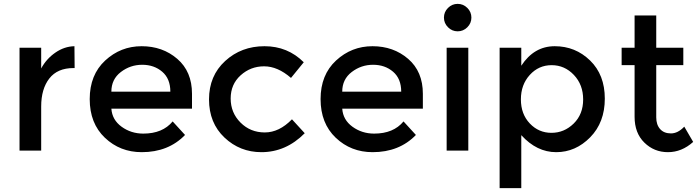

<svg xmlns="http://www.w3.org/2000/svg" viewBox="-20 -779 3613 993"><path d="M360 -427Q277 -427 235 -373Q193 -319 193 -228V0H81V-532H193V-425Q220 -475 266.5 -507Q313 -539 365 -540L366 -427Q363 -427 360 -427Z M973 -217H556Q560 -159 609 -123.5Q658 -88 721 -88Q821 -88 873 -151L937 -81Q851 8 713 8Q601 8 522.5 -66.5Q444 -141 444 -266.5Q444 -392 524 -466Q604 -540 712.5 -540Q821 -540 897 -474.5Q973 -409 973 -294ZM556 -305H861Q861 -372 819 -408Q777 -444 715.5 -444Q654 -444 605 -406.5Q556 -369 556 -305Z M1332 8Q1221 8 1141 -67.5Q1061 -143 1061 -265Q1061 -387 1144.5 -463.5Q1228 -540 1348 -540Q1468 -540 1551 -457L1485 -376Q1416 -436 1346 -436Q1276 -436 1224.5 -389.5Q1173 -343 1173 -269.5Q1173 -196 1224 -145Q1275 -94 1349.5 -94Q1424 -94 1490 -162L1556 -90Q1459 8 1332 8Z M2167 -217H1750Q1754 -159 1803 -123.5Q1852 -88 1915 -88Q2015 -88 2067 -151L2131 -81Q2045 8 1907 8Q1795 8 1716.5 -66.5Q1638 -141 1638 -266.5Q1638 -392 1718 -466Q1798 -540 1906.5 -540Q2015 -540 2091 -474.5Q2167 -409 2167 -294ZM1750 -305H2055Q2055 -372 2013 -408Q1971 -444 1909.5 -444Q1848 -444 1799 -406.5Q1750 -369 1750 -305Z M2402 0H2290V-532H2402ZM2297 -638Q2276 -659 2276 -688Q2276 -717 2297 -738Q2318 -759 2347 -759Q2376 -759 2397 -738Q2418 -717 2418 -688Q2418 -659 2397 -638Q2376 -617 2347 -617Q2318 -617 2297 -638Z M2676 -80V194H2564V-532H2676V-439Q2742 -540 2849 -540Q2956 -540 3032 -466Q3108 -392 3108 -269Q3108 -146 3032.5 -69Q2957 8 2856.5 8Q2756 8 2676 -80ZM2674 -265Q2674 -189 2720 -140.5Q2766 -92 2832 -92Q2898 -92 2947 -140Q2996 -188 2996 -264.5Q2996 -341 2948 -391.5Q2900 -442 2833 -442Q2766 -442 2720 -391.5Q2674 -341 2674 -265Z M3374 -442V-172Q3374 -134 3394 -111.5Q3414 -89 3450 -89Q3486 -89 3519 -124L3565 -45Q3506 8 3434.5 8Q3363 8 3312.5 -41.5Q3262 -91 3262 -175V-442H3195V-532H3262V-699H3374V-532H3514V-442Z"/></svg>

Font: Montreal
Style: Regular
Weight: 400
Designer: Julieta Ulanovsky, usr_local_share
Foundry: Julieta Ulanovsky, usr_local_share
Version: Version 2.001